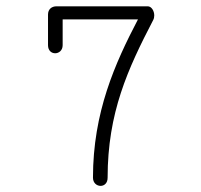

<svg xmlns="http://www.w3.org/2000/svg" viewBox="-20 -592 645 615"><path d="M277.8 -22.9C277.8 -5.9 290 3.4 302.2 3.4C313.5 3.4 324.7 -4.9 324.7 -22.5C324.7 -231.4 389.6 -371.6 470.7 -527.8C473.1 -532.2 474.1 -537.6 474.1 -542.5C474.1 -557.1 465.3 -571.8 453.1 -571.8H161.1C145 -571.8 133.8 -562 133.8 -545.4V-447.3C133.8 -429.7 145 -421.4 156.7 -421.4C168.5 -421.4 180.7 -430.2 180.7 -447.3V-529.8H421.9C348.1 -388.7 277.8 -231.9 277.8 -22.9Z"/></svg>

Font: Cutive Mono
Style: Regular
Weight: 400
Monospace: yes
Designer: Vernon Adams
Foundry: Vernon Adams
Version: Version 1.002